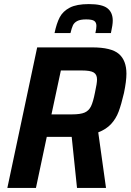

<svg xmlns="http://www.w3.org/2000/svg" viewBox="-20 -920 639 940"><path d="M162 -688H431Q525 -688 562 -656Q599 -624 599 -559Q599 -523 587 -465Q574 -409 561 -374Q548 -339 524 -313Q500 -287 461 -272L499 0H357L331 -250H303H209L156 0H16ZM445 -467Q455 -512 455 -531Q455 -555 439 -565Q423 -575 380 -575H278L232 -360H332Q374 -360 394.5 -369Q415 -378 425.5 -399.5Q436 -421 445 -467ZM532 -819Q532 -798 523 -758H447Q452 -780 452 -793Q452 -810 441.5 -817.5Q431 -825 402 -825Q373 -825 358 -817Q343 -809 337 -796Q331 -783 325 -758H247Q257 -806 272.5 -835.5Q288 -865 321.5 -882.5Q355 -900 415 -900Q480 -900 506 -879.5Q532 -859 532 -819Z"/></svg>

Font: Saira Semi Condensed SemiBold
Style: Italic
Weight: 600
Width: 4
Italic angle: -12°
Designer: Hector Gatti with collaboration of the Omnibus-Type team
Foundry: Omnibus-Type
Version: Version 1.001; ttfautohint (v1.8)